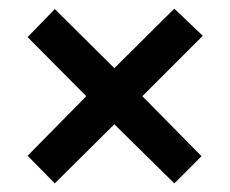

<svg xmlns="http://www.w3.org/2000/svg" viewBox="-20 -576 533 445"><path d="M384 -556 450 -493 310 -353 447 -214 384 -151 245 -288 107 -151 44 -215 180 -353 44 -490 107 -555 245 -418Z"/></svg>

Font: Noto Sans Lao Looped UI Cond SmBd
Style: Regular
Weight: 600
Width: 3
Designer: Mark Frömberg, Ben Mitchell
Foundry: The Fontpad Ltd
Version: Version 1.001; ttfautohint (v1.8.4.7-5d5b)